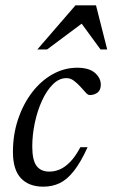

<svg xmlns="http://www.w3.org/2000/svg" viewBox="-20 -690 422 720"><path d="M229 -397Q201.5 -397 178 -373.5Q154.5 -350 137.2 -312Q120 -274 110.5 -229Q101 -184 101 -141Q101 -89.5 117 -68Q133 -46.5 165 -46.5Q185.5 -46.5 205 -55Q224.5 -63.5 243.8 -83.5Q263 -103.5 281.5 -138H308.5Q282.5 -81 257 -48.8Q231.5 -16.5 203.8 -3.2Q176 10 142.5 10Q88 10 58.2 -22Q28.5 -54 28.5 -120Q28.5 -185.5 47.8 -242.8Q67 -300 100.2 -343.5Q133.5 -387 177.2 -411.5Q221 -436 269.5 -436Q314 -436 336 -416.8Q358 -397.5 358 -372.5Q358 -353 346.5 -343.5Q335 -334 317.5 -333.5Q310 -333 301 -343.2Q292 -353.5 281 -365.5Q270 -377.5 257.2 -387.2Q244.5 -397 229 -397ZM120 -504.5 263 -670H340L382 -504.5H357L282 -607H294L156.5 -504.5Z"/></svg>

Font: Newsreader 18pt
Style: Italic
Weight: 400
Italic angle: -17°
Version: Version 1.003